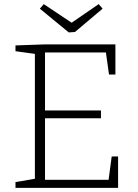

<svg xmlns="http://www.w3.org/2000/svg" viewBox="-20 -910 668 930"><path d="M521 -152H552V0H55V-28L149 -44V-649L55 -662V-690L198 -695H539V-549H508L493 -656H198V-375H469V-337H198V-39H506ZM458 -890 477 -868 343 -755 313 -753 173 -868 192 -890 327 -800Z"/></svg>

Font: Bitter Light
Style: Regular
Weight: 300
Designer: Sol Matas, and Bitter project Authors
Foundry: Sol Matas
Version: Version 2.001